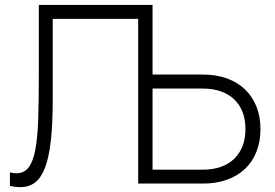

<svg xmlns="http://www.w3.org/2000/svg" viewBox="-20 -740 1110 774"><path d="M595 -439.5H798Q851.5 -439.5 894.5 -424Q937.5 -408.5 967.5 -379.8Q997.5 -351 1013.8 -310.5Q1030 -270 1030 -219.5Q1030 -169.5 1014 -128.8Q998 -88 968 -59.5Q938 -31 895 -15.5Q852 0 798 0H537V-664H192.5V-339.5Q192.5 -239 184.8 -171.2Q177 -103.5 160.8 -62.2Q144.5 -21 120 -3.2Q95.5 14.5 62 14.5Q41.5 14.5 20 9.5V-45Q33.5 -41.5 46.5 -41.5Q76.5 -41.5 94.5 -64Q112.5 -86.5 121.8 -133.5Q131 -180.5 133.8 -253Q136.5 -325.5 136.5 -425.5V-720H595ZM798 -56Q838 -56 870 -67.2Q902 -78.5 924 -99.8Q946 -121 957.8 -151.2Q969.5 -181.5 969.5 -219.5Q969.5 -258 957.8 -288.2Q946 -318.5 924 -339.5Q902 -360.5 870 -371.8Q838 -383 798 -383H595V-56Z"/></svg>

Font: Vela Sans Light
Style: Regular
Weight: 300
Designer: Principal design: Mikhail Sharanda - project Manrope.
Design modification: Ravid Balaliev
Foundry: Mikhail Sharanda
Version: Version 1.001